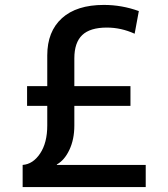

<svg xmlns="http://www.w3.org/2000/svg" viewBox="-20 -760 684 780"><path d="M211 -92V-90H572V0H72V-90Q114 -93 143 -136.5Q172 -180 172 -250V-330H90V-410H172V-535Q172 -632 231.5 -686Q291 -740 402 -740Q475 -740 544 -715L527 -623Q472 -648 414 -648Q346 -648 314 -617.5Q282 -587 282 -523V-410H510V-330H282V-250Q282 -194 262 -151.5Q242 -109 211 -92Z"/></svg>

Font: Mplus 1p Medium
Style: Regular
Weight: 500
Version: Version 1.061